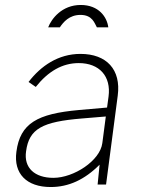

<svg xmlns="http://www.w3.org/2000/svg" viewBox="-20 -743 579 773"><path d="M174 -633H221C235 -654 259 -683 304 -683C353 -683 361 -648 370 -633H416C411 -674 378 -723 305 -723C229 -723 187 -667 174 -633ZM184 10C256 10 320 -19 381 -80L373 0H407L454 -358C468 -463 409 -526 304 -526C214 -526 144 -477 95 -413L124 -393C174 -456 231 -489 297 -489C380 -489 428 -436 417 -354L411 -310L297 -300C131 -285 61 -247 46 -132C34 -44 87 10 184 10ZM195 -27C120 -27 75 -67 85 -134C97 -225 151 -253 310 -266L406 -274L392 -167C383 -96 277 -27 195 -27Z"/></svg>

Font: United Sans Thin
Style: Italic
Weight: 100
Italic angle: -8°
Designer: Pablo Impallari, Rodrigo Fuenzalida (Modified by Dan O. Williams)
Version: Version 1.000;PS 001.000;hotconv 1.0.88;makeotf.lib2.5.64775